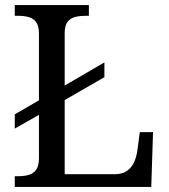

<svg xmlns="http://www.w3.org/2000/svg" viewBox="-20 -734 663 754"><path d="M38 0V-42H51Q74 -42 92.5 -47Q111 -52 122 -67.5Q133 -83 133 -114V-283L38 -229V-285L133 -340V-600Q133 -632 122 -647Q111 -662 92.5 -667Q74 -672 51 -672H38V-714H329V-672H316Q294 -672 275.5 -667.5Q257 -663 245.5 -648.5Q234 -634 234 -604V-398L390 -489V-431L234 -341V-50H431Q461 -50 479.5 -63.5Q498 -77 507 -98Q516 -119 519 -140L529 -215H581L574 0Z"/></svg>

Font: Noto Serif Sinhala
Style: Regular
Weight: 400
Designer: Jelle Bosma - Monotype Design Team
Foundry: Monotype Imaging Inc.
Version: Version 2.006